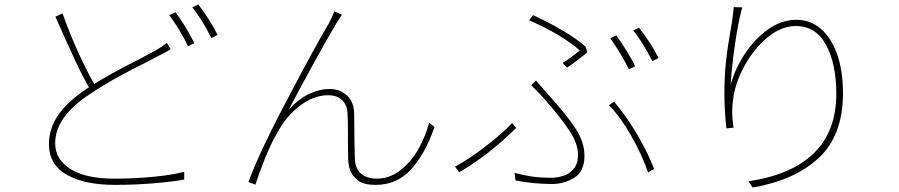

<svg xmlns="http://www.w3.org/2000/svg" viewBox="-20 -808 4040 863"><path d="M724 -573 693 -557Q678 -549 664 -542Q650 -535 639 -529Q561 -490 501.5 -457Q442 -424 387 -387Q228 -284 228 -164Q228 -92 296.5 -48.5Q365 -5 494 -5Q584 -5 671 -13.5Q758 -22 808 -36V-1Q756 9 670 16Q584 23 497 23Q362 23 283 -21Q200 -66 200 -161Q200 -230 241.5 -290.5Q283 -351 370 -409Q460 -469 602 -540L679 -581Q714 -602 730 -615L747 -587Q739 -582 724 -573ZM411 -418 388 -402Q357 -453 320 -531.5Q283 -610 229 -733L261 -748Q294 -655 334.5 -566.5Q375 -478 411 -418ZM853 -614 825 -600Q811 -631 786.5 -671.5Q762 -712 741 -740L769 -753Q821 -682 853 -614ZM958 -651 930 -637Q884 -728 844 -775L871 -788Q924 -720 958 -651Z M1503 -721Q1494 -708 1485 -691Q1450 -633 1385 -514.5Q1320 -396 1278 -315Q1320 -362 1368 -385Q1416 -408 1461 -408Q1508 -408 1539.5 -379Q1571 -350 1572 -296Q1573 -258 1573 -188L1575 -93Q1577 -49 1603.5 -27Q1630 -5 1672 -5Q1733 -5 1782 -44.5Q1831 -84 1862.5 -141.5Q1894 -199 1909 -257L1933 -237Q1890 -114 1826.5 -45.5Q1763 23 1668 23Q1616 23 1591 4Q1547 -26 1545 -91Q1544 -114 1544 -159V-213Q1544 -268 1542 -296Q1541 -335 1518 -357.5Q1495 -380 1454 -380Q1391 -380 1328.5 -333Q1266 -286 1225 -209Q1197 -161 1169.5 -92Q1142 -23 1128 22L1097 10Q1143 -120 1285 -387Q1386 -580 1458 -703Q1477 -738 1482 -757L1517 -742Z M2586 -581Q2554 -611 2493 -648Q2432 -685 2358 -717L2376 -740Q2442 -710 2507 -672Q2572 -634 2612 -598L2620 -573Q2584 -542 2529 -504L2509 -525Q2551 -552 2586 -581ZM2462 -9Q2481 -9 2510 -17Q2540 -26 2559 -49.5Q2578 -73 2578 -111Q2578 -162 2540.5 -219Q2503 -276 2436 -353Q2417 -376 2368 -425L2389 -446L2454 -372Q2528 -290 2567.5 -229.5Q2607 -169 2607 -108Q2607 -37 2561 -9Q2515 19 2462 19Q2379 19 2297 3L2293 -31Q2333 -20 2371 -14.5Q2409 -9 2462 -9ZM2717 -335 2740 -351Q2793 -290 2843 -205Q2893 -120 2920 -49L2893 -33Q2864 -116 2815.5 -200.5Q2767 -285 2717 -335ZM2044 -34 2025 -59Q2086 -91 2163.5 -151Q2241 -211 2282 -255L2300 -233Q2242 -175 2175.5 -123Q2109 -71 2044 -34ZM2835 -510 2807 -496Q2793 -526 2768.5 -566.5Q2744 -607 2723 -636L2750 -649Q2805 -572 2835 -510ZM2940 -547 2912 -533Q2866 -624 2826 -671L2852 -684Q2910 -609 2940 -547Z M3264 -426Q3282 -495 3326 -563Q3370 -631 3431 -675Q3492 -719 3560 -719Q3623 -719 3670 -678Q3718 -636 3743.5 -562Q3769 -488 3769 -389Q3769 -200 3661 -99Q3553 2 3363 35L3344 7Q3739 -53 3739 -387Q3739 -521 3693 -606Q3647 -691 3557 -691Q3493 -691 3432.5 -642Q3372 -593 3330 -518.5Q3288 -444 3277 -374Q3271 -337 3271 -306Q3271 -275 3277 -234L3245 -231Q3236 -314 3236 -382Q3236 -469 3243.5 -535Q3251 -601 3263 -668Q3269 -702 3270 -708Q3271 -716 3276 -755Q3276 -760 3278 -776L3316 -775Q3297 -704 3283 -605Q3269 -506 3264 -426Z"/></svg>

Font: Merged Yaku Han JP Thin
Style: Regular
Weight: 250
Designer: Ryoko NISHIZUKA 西塚涼子 (kana, bopomofo & ideographs); Paul D. Hunt (Latin, Greek & Cyrillic); Sandoll Communications 산돌커뮤니
Foundry: Adobe
Version: Version 2.004